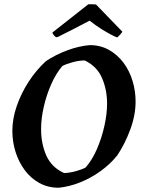

<svg xmlns="http://www.w3.org/2000/svg" viewBox="-20 -870 673 902"><path d="M256 12Q205 12 164.5 -10.5Q124 -33 96 -71Q68 -109 53 -156.5Q38 -204 38 -255Q38 -312 58.5 -371.5Q79 -431 114.5 -486Q150 -541 196 -583Q241 -613 296 -633.5Q351 -654 402 -658Q452 -658 492 -635.5Q532 -613 560 -575.5Q588 -538 602.5 -490.5Q617 -443 617 -393Q617 -329 592 -261.5Q567 -194 531 -140Q498 -99 453 -66.5Q408 -34 357 -13.5Q306 7 256 12ZM281 -57Q308 -58 337 -66Q366 -74 382 -83Q413 -118 435.5 -170Q458 -222 470.5 -278.5Q483 -335 483 -383Q483 -449 459 -504Q435 -559 378 -586Q351 -586 320.5 -577.5Q290 -569 273 -560Q243 -525 220.5 -474Q198 -423 185.5 -367.5Q173 -312 173 -264Q173 -195 197.5 -139.5Q222 -84 281 -57ZM530 -694Q499 -707 463.5 -729Q428 -751 401 -773Q371 -757 331 -736.5Q291 -716 253 -697L244 -695Q239 -697 233 -704.5Q227 -712 226 -717L395 -850Q403 -850 412.5 -850Q422 -850 431 -849L555 -721Q552 -716 543.5 -706.5Q535 -697 530 -694Z"/></svg>

Font: Labrada SemiBold
Style: Italic
Weight: 600
Italic angle: -7°
Designer: Mercedes Jáuregui
Foundry: Omnibus-Type Team
Version: Version 1.000; ttfautohint (v1.8.4.7-5d5b)